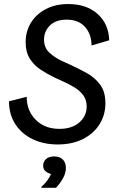

<svg xmlns="http://www.w3.org/2000/svg" viewBox="-20 -682 573 923"><path d="M257.5 12.5Q190 12.5 137.1 -12.9Q84.2 -38.3 53.8 -85Q23.3 -131.7 23.3 -195L108.3 -216.7Q108.3 -150 151.7 -106.2Q195 -62.5 265.8 -62.5Q325.8 -62.5 361.2 -93.3Q396.7 -124.2 396.7 -170Q396.7 -201.7 380.4 -223.8Q364.2 -245.8 338.3 -261.7Q312.5 -277.5 284.2 -290L242.5 -309.2Q207.5 -325.8 175.4 -347.1Q143.3 -368.3 123.3 -400Q103.3 -431.7 103.3 -479.2Q103.3 -530.8 128.3 -572.1Q153.3 -613.3 199.6 -637.9Q245.8 -662.5 308.3 -662.5Q396.7 -662.5 449.6 -614.6Q502.5 -566.7 505 -488.3L420 -463.3Q420 -517.5 388.8 -552.5Q357.5 -587.5 300.8 -587.5Q247.5 -587.5 219.6 -559.2Q191.7 -530.8 191.7 -491.7Q191.7 -453.3 216.7 -429.6Q241.7 -405.8 277.5 -389.2L319.2 -370Q357.5 -352.5 396.2 -331.2Q435 -310 460.8 -275.8Q486.7 -241.7 486.7 -185.8Q486.7 -130 458.8 -85Q430.8 -40 379.2 -13.8Q327.5 12.5 257.5 12.5ZM179.2 220.8V215.8Q193.3 204.2 206.7 186.2Q220 168.3 225 154.2Q210 150.8 198.8 141.2Q187.5 131.7 187.5 114.2Q187.5 95 201.7 82.5Q215.8 70 240 70Q267.5 70 282.1 85Q296.7 100 296.7 125.8Q296.7 150.8 282.1 176.2Q267.5 201.7 249.2 220.8Z"/></svg>

Font: Familjen Grotesk GF
Style: Italic
Weight: 400
Designer: Anders Wikstroem, Jonas Baeckman, Matilda Gysing, Kristian Moeller
Foundry: Familjen STHML AB
Version: Version 2.000; Beta; Release 4; Build 6